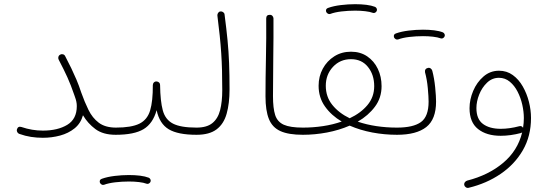

<svg xmlns="http://www.w3.org/2000/svg" viewBox="-20 -665 2702 941"><path d="M63 -31.2Q68.4 -47.9 85.4 -42.5Q136.7 -24.9 189.9 -24.9Q262.7 -24.9 309.6 -53.2Q356.4 -81.5 356.4 -145Q356.4 -156.7 354 -167.7Q351.6 -178.7 347.7 -189Q347.2 -190.4 346.7 -191.9Q345.7 -195.3 344.2 -199.2Q327.1 -249 310.3 -286.1Q293.5 -323.2 267.6 -372.6Q264.2 -379.4 266.1 -386.5Q268.1 -393.6 274.4 -397Q281.2 -400.9 288.6 -398.9Q295.9 -397 299.3 -390.1Q316.4 -357.4 329.6 -330.1Q342.8 -302.7 354.7 -274.7Q366.7 -246.6 378.4 -210.9Q394.5 -165.5 413.6 -126.5Q432.6 -87.4 463.9 -63.7Q495.1 -40 546.9 -39.6H547.4Q564.9 -39.6 564.9 -22Q564.9 -4.4 547.4 -4.4H546.9Q485.4 -4.4 447.8 -32.2Q410.2 -60.1 386.7 -100.1Q375.5 -60.1 345.5 -35.9Q315.4 -11.7 274.7 -0.7Q233.9 10.3 189.9 10.3Q160.2 10.3 131.8 5.9Q103.5 1.5 74.7 -8.8Q67.9 -11.2 64.5 -17.8Q61 -24.4 63 -31.2Z M529.3 -22Q529.3 -29.8 534.7 -34.7Q540 -39.6 547.4 -39.6Q624 -39.6 663.1 -58.8Q702.1 -78.1 715.8 -123.8Q729.5 -169.4 729 -248.5Q729.5 -256.8 735.1 -261.7Q740.7 -266.6 748.5 -265.6Q755.4 -265.1 760.3 -260Q765.1 -254.9 764.6 -247.6Q765.6 -169.9 777.8 -124.3Q790 -78.6 827.9 -59.1Q865.7 -39.6 942.9 -39.6H943.4Q960.9 -39.6 960.9 -22Q960.9 -4.4 943.4 -4.4H942.9Q852.1 -4.4 806.9 -31.5Q761.7 -58.6 747.6 -125Q729.5 -59.6 683.6 -32Q637.7 -4.4 547.4 -4.4Q540 -4.4 534.7 -9.5Q529.3 -14.6 529.3 -22ZM469.7 230.5Q465.3 215.3 480 210.9Q505.9 201.7 541.5 197.3Q577.1 192.9 611.8 192.9Q641.1 192.9 666.5 196Q691.9 199.2 709.5 206.1Q715.3 209 717.8 215.3Q720.2 221.7 716.8 227.5Q713.9 232.4 708.7 234.9Q703.6 237.3 698.2 235.4Q684.1 230 660.9 227.3Q637.7 224.6 611.8 224.6Q577.6 224.6 544.7 228.5Q511.7 232.4 489.7 240.7Q483.4 242.7 477.8 239.3Q472.2 235.8 469.7 230.5Z M925.8 -22Q925.8 -39.6 943.4 -39.6Q993.7 -39.6 1021 -61.8Q1048.3 -84 1058.8 -125.2Q1069.3 -166.5 1069.3 -223.1Q1069.3 -276.4 1068.1 -320.1Q1066.9 -363.8 1064.2 -404.8Q1061.5 -445.8 1056.9 -490Q1052.2 -534.2 1045.4 -588.9Q1044.9 -596.2 1049.3 -602.3Q1053.7 -608.4 1060.5 -608.9Q1067.9 -609.9 1074 -605.2Q1080.1 -600.6 1080.6 -593.8Q1089.8 -523.4 1095.2 -467.8Q1100.6 -412.1 1102.8 -355.7Q1105 -299.3 1105 -227.1Q1105 -157.7 1090.8 -107.7Q1076.7 -57.6 1041.5 -31Q1006.3 -4.4 943.4 -4.4Q936 -4.4 930.9 -9.5Q925.8 -14.6 925.8 -22Z M1281.2 -192.9Q1281.2 -280.3 1283.4 -380.1Q1285.6 -480 1284.7 -574.2Q1284.7 -592.3 1301.8 -592.3Q1309.6 -592.8 1314.7 -587.6Q1319.8 -582.5 1320.3 -575.2Q1320.8 -481 1319.3 -381.1Q1317.9 -281.2 1317.9 -193.4Q1317.9 -134.8 1328.6 -101.3Q1339.4 -67.9 1370.8 -53.7Q1402.3 -39.6 1464.4 -39.6H1464.8Q1482.4 -39.6 1482.4 -22Q1482.4 -4.4 1464.8 -4.4H1464.4Q1394 -4.4 1354.2 -22.5Q1314.5 -40.5 1297.9 -81.8Q1281.2 -123 1281.2 -192.9Z M1447.3 -22Q1447.3 -39.6 1464.8 -39.6Q1514.6 -39.6 1563.2 -46.9Q1611.8 -54.2 1654.8 -69.3Q1604 -99.1 1572.8 -143.1Q1541.5 -187 1541.5 -244.6Q1541.5 -290.5 1562 -328.4Q1582.5 -366.2 1618.4 -388.9Q1654.3 -411.6 1700.2 -411.6Q1746.1 -411.6 1779.8 -388.7Q1813.5 -365.7 1831.8 -327.4Q1850.1 -289.1 1850.1 -242.7Q1850.1 -185.5 1817.6 -142.1Q1785.2 -98.6 1733.4 -68.8Q1775.9 -54.2 1824.7 -46.9Q1873.5 -39.6 1925.3 -39.6H1925.8Q1943.4 -39.6 1943.4 -22Q1943.4 -4.4 1925.8 -4.4H1925.3Q1864.7 -4.4 1804.9 -15.6Q1745.1 -26.9 1693.8 -49.3Q1642.1 -26.9 1582.5 -15.6Q1522.9 -4.4 1464.8 -4.4Q1457.5 -4.4 1452.4 -9.5Q1447.3 -14.6 1447.3 -22ZM1576.7 -244.6Q1576.7 -190.4 1608.9 -150.6Q1641.1 -110.8 1693.8 -85.4Q1747.6 -110.4 1780.8 -149.9Q1814 -189.5 1814 -242.7Q1814 -298.8 1783.4 -336.9Q1752.9 -375 1700.2 -375Q1647 -375 1611.8 -337.2Q1576.7 -299.3 1576.7 -244.6ZM1578.6 -606.9Q1574.2 -622.1 1588.9 -626.5Q1614.7 -635.7 1650.4 -640.1Q1686 -644.5 1720.7 -644.5Q1750 -644.5 1775.4 -641.4Q1800.8 -638.2 1818.4 -631.3Q1824.2 -628.4 1826.7 -622.1Q1829.1 -615.7 1825.7 -609.9Q1822.8 -605 1817.6 -602.5Q1812.5 -600.1 1807.1 -602.1Q1793 -607.4 1769.8 -610.1Q1746.6 -612.8 1720.7 -612.8Q1686.5 -612.8 1653.6 -608.9Q1620.6 -605 1598.6 -596.7Q1592.3 -594.7 1586.7 -598.1Q1581.1 -601.6 1578.6 -606.9Z M1908.2 -22Q1908.2 -39.6 1925.8 -39.6Q2005.4 -39.6 2043 -66.7Q2080.6 -93.8 2080.6 -167Q2080.6 -189.9 2076.7 -232.7Q2072.8 -275.4 2063 -311Q2060.5 -328.6 2077.1 -332Q2084.5 -334 2090.6 -329.6Q2096.7 -325.2 2098.6 -318.4Q2108.4 -281.2 2112.8 -237.1Q2117.2 -192.9 2117.2 -167Q2117.2 -80.1 2069.1 -42.2Q2021 -4.4 1925.8 -4.4Q1918.5 -4.4 1913.3 -9.5Q1908.2 -14.6 1908.2 -22ZM1911.1 -481.9Q1906.7 -497.1 1921.4 -501.5Q1947.3 -510.7 1982.9 -515.1Q2018.6 -519.5 2053.2 -519.5Q2082.5 -519.5 2107.9 -516.4Q2133.3 -513.2 2150.9 -506.3Q2156.7 -503.4 2159.2 -497.1Q2161.6 -490.7 2158.2 -484.9Q2155.3 -480 2150.1 -477.5Q2145 -475.1 2139.6 -477.1Q2125.5 -482.4 2102.3 -485.1Q2079.1 -487.8 2053.2 -487.8Q2019 -487.8 1986.1 -483.9Q1953.1 -480 1931.2 -471.7Q1924.8 -469.7 1919.2 -473.1Q1913.6 -476.6 1911.1 -481.9Z M2425.8 -318.4Q2463.9 -318.4 2493.2 -297.1Q2522.5 -275.9 2542.2 -241.2Q2562 -206.5 2572.3 -166Q2582.5 -125.5 2582.5 -86.9Q2582.5 2 2542.5 71.3Q2502.4 140.6 2433.3 187.5Q2364.3 234.4 2276.9 255.4Q2269.5 257.3 2263.2 252.9Q2256.8 248.5 2255.4 242.2Q2253.9 234.4 2258.3 228.3Q2262.7 222.2 2269.5 220.2Q2373.5 193.8 2445.6 133.5Q2517.6 73.2 2539.1 -16.1Q2536.6 -14.2 2533.7 -13.2Q2481.9 0.5 2434.1 0.5Q2364.7 0.5 2323 -32.5Q2281.2 -65.4 2281.2 -134.8Q2281.2 -177.2 2299.1 -219.5Q2316.9 -261.7 2349.6 -290Q2382.3 -318.4 2425.8 -318.4ZM2314.9 -135.3Q2314.9 -81.1 2347.2 -57.4Q2379.4 -33.7 2434.1 -33.7Q2477.1 -33.7 2524.9 -46.4Q2537.1 -49.8 2543.5 -38.6Q2547.4 -62 2547.4 -86.4Q2547.4 -117.2 2539.8 -151.4Q2532.2 -185.5 2516.8 -215.6Q2501.5 -245.6 2478.5 -264.6Q2455.6 -283.7 2425.3 -283.7Q2392.1 -283.7 2367.2 -260Q2342.3 -236.3 2328.6 -201.9Q2314.9 -167.5 2314.9 -135.3Z"/></svg>

Font: Mikhak-FD ExtraLight
Style: Regular
Weight: 200
Designer: Amin Abedi
Version: Version 3.2